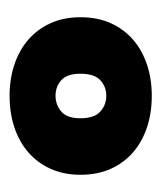

<svg xmlns="http://www.w3.org/2000/svg" viewBox="12 -762 337 401"><g transform="rotate(-90 180.5 -561.5)"><path d="M345 -562Q345 -526 332.5 -498.5Q320 -471 298 -452Q276 -433 246 -423Q216 -413 181 -413Q145 -413 115 -423Q85 -433 63 -452Q41 -471 28.5 -498.5Q16 -526 16 -562Q16 -597 28.5 -624.5Q41 -652 63 -671Q85 -690 115 -700Q145 -710 181 -710Q216 -710 246 -700Q276 -690 298 -671Q320 -652 332.5 -624.5Q345 -597 345 -562ZM181 -614Q162 -614 148 -602Q134 -590 134 -562Q134 -533 148 -520.5Q162 -508 181 -508Q200 -508 213.5 -520.5Q227 -533 227 -562Q227 -590 213.5 -602Q200 -614 181 -614Z"/></g></svg>

Font: Baloo Bhaina 2 ExtraBold
Style: Regular
Weight: 800
Designer: Yesha Goshar, Manish Minz, Shuchita Grover and Ek Type
Foundry: Ek Type
Version: Version 1.640;hotconv 1.0.111;makeotfexe 2.5.65597; ttfautoh